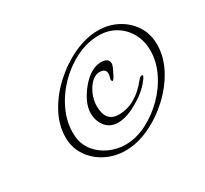

<svg xmlns="http://www.w3.org/2000/svg" viewBox="-106 -660 835 783"><g transform="rotate(-30 311.5 -268.5)"><path d="M283 -28Q235 -28 192.5 -49Q150 -70 123.5 -108.5Q97 -147 97 -197Q97 -254 127 -309.5Q157 -365 206.5 -410Q256 -455 314.5 -482Q373 -509 429 -509Q478 -509 519 -487.5Q560 -466 585 -428Q610 -390 610 -339Q610 -282 580.5 -226.5Q551 -171 502 -126Q453 -81 396 -54.5Q339 -28 283 -28ZM295 -49Q345 -49 394 -73.5Q443 -98 484 -138.5Q525 -179 549.5 -229.5Q574 -280 574 -331Q574 -377 554.5 -412.5Q535 -448 500.5 -469Q466 -490 421 -490Q366 -490 312.5 -463Q259 -436 216.5 -391Q174 -346 151 -291Q128 -236 133 -180Q137 -140 161 -110.5Q185 -81 221 -65Q257 -49 295 -49ZM314 -142Q277 -142 256 -168Q235 -194 235 -231Q235 -279 281 -336Q327 -391 375 -391Q411 -391 411 -364Q411 -354 397 -328Q385 -301 378 -301Q375 -301 374 -308Q374 -312 376.5 -321Q379 -330 379 -335Q379 -359 350 -359Q318 -359 292 -317Q271 -281 271 -243Q271 -169 333 -169Q412 -169 476 -250Q484 -261 493 -261Q497 -261 497 -258Q497 -255 492 -247Q464 -206 414 -177Q358 -142 314 -142Z"/></g></svg>

Font: Lavishly Yours
Style: Regular
Weight: 400
Designer: Robert E. Leuschke
Foundry: Robert E. Leuschke
Version: Version 1.010; ttfautohint (v1.8.3)